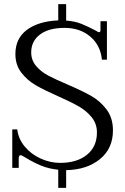

<svg xmlns="http://www.w3.org/2000/svg" viewBox="-20 -808 603 923"><path d="M298 10V95H260V8Q213 3 177 -12Q141 -27 105 -49Q84 -62 79 -62Q70 -62 70 -45V-1H39V-186H63Q68 -141 98.5 -104Q129 -67 175 -46Q221 -25 269 -25Q350 -25 398 -64Q446 -103 446 -171Q446 -213 421 -244Q396 -275 359.5 -296Q323 -317 260 -345Q192 -375 151.5 -398.5Q111 -422 82.5 -459Q54 -496 54 -548Q54 -624 110 -665Q166 -706 260 -710V-788H298V-709Q340 -706 371 -693.5Q402 -681 436 -663Q453 -653 456 -653Q463 -653 463 -664V-706H494V-521H470Q463 -591 413.5 -632.5Q364 -674 291 -674Q214 -674 172 -642Q130 -610 130 -556Q130 -519 153 -491.5Q176 -464 210.5 -445.5Q245 -427 304 -402Q376 -371 419 -346.5Q462 -322 492.5 -281.5Q523 -241 523 -181Q523 -94 460.5 -43Q398 8 298 10Z"/></svg>

Font: Taviraj Light
Style: Regular
Weight: 300
Designer: Katatrad Team
Foundry: CadsonDemak
Version: Version 1.001